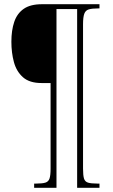

<svg xmlns="http://www.w3.org/2000/svg" viewBox="-20 -780 537 911"><path d="M142 111V91H153Q181 91 195.5 86.5Q210 82 215 67Q220 52 220 21V-386H177Q120 -386 89 -413.5Q58 -441 46 -485.5Q34 -530 34 -582Q34 -636 47.5 -676Q61 -716 92.5 -738Q124 -760 179 -760H452V-740H444Q417 -740 401.5 -735.5Q386 -731 380 -715Q374 -699 374 -665V20Q374 52 378.5 67Q383 82 397.5 86.5Q412 91 441 91H452V111H346V-737H248V111Z"/></svg>

Font: Noto Serif Ethiopic Condensed Thin
Style: Regular
Weight: 100
Width: 3
Designer: Monotype Design Team
Foundry: Monotype Imaging Inc.
Version: Version 2.102; ttfautohint (v1.8.4.7-5d5b)